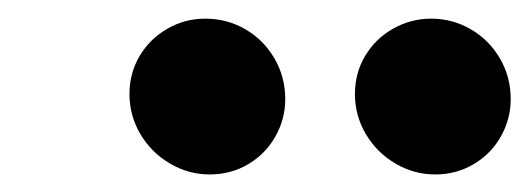

<svg xmlns="http://www.w3.org/2000/svg" viewBox="-20 -786 579 210"><path d="M368.2 -683.1Q368.2 -706.1 379.4 -724.9Q390.6 -743.7 409.9 -754.6Q429.2 -765.6 451.7 -765.6Q475.1 -765.6 495.1 -753.9Q515.1 -742.2 526.9 -721.9Q538.6 -701.7 538.6 -677.7Q538.6 -655.8 527.8 -636.7Q517.1 -617.7 498 -606.4Q479 -595.2 456.1 -595.2Q432.6 -595.2 412.4 -607.2Q392.1 -619.1 380.1 -639.4Q368.2 -659.7 368.2 -683.1ZM121.6 -683.1Q121.6 -706.1 132.8 -724.9Q144 -743.7 163.1 -754.6Q182.1 -765.6 204.6 -765.6Q228.5 -765.6 248.5 -753.9Q268.6 -742.2 280.3 -721.9Q292 -701.7 292 -677.7Q292 -655.8 281.2 -636.7Q270.5 -617.7 251.5 -606.4Q232.4 -595.2 209.5 -595.2Q186 -595.2 165.8 -607.2Q145.5 -619.1 133.5 -639.4Q121.6 -659.7 121.6 -683.1Z"/></svg>

Font: Reddit Sans Vanilla ExtraBold
Style: Italic
Weight: 800
Italic angle: -11.25°
Designer: Stephen Hutchings
Version: Version 1.013